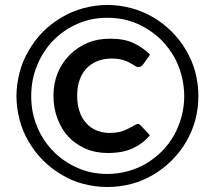

<svg xmlns="http://www.w3.org/2000/svg" viewBox="-20 -748 867 775"><path d="M534.2 -247.6Q538.6 -248.5 542.5 -246.1Q546.9 -243.7 548.8 -240.7L585 -202.1Q557.6 -168.5 515.1 -148.9Q474.6 -130.4 415 -130.4Q365.2 -130.4 325.2 -147.9Q284.2 -166 255.9 -196.3Q228.5 -225.6 211.9 -269.5Q195.8 -312 195.8 -361.3Q195.8 -412.1 213.4 -454.6Q230.5 -495.6 262.2 -527.3Q292.5 -557.6 334.5 -575.2Q373 -591.8 424.8 -591.8Q481.9 -591.8 519 -574.2Q558.1 -555.7 585.4 -527.3L557.6 -487.8Q556.6 -486.3 550.3 -481Q545.4 -477.5 538.6 -477.5Q531.2 -477.5 523.4 -482.9Q521 -484.4 518.1 -486.3Q515.1 -488.3 510.7 -490.7Q506.3 -493.2 503.9 -494.6Q493.2 -501 475.1 -506.3Q456.5 -511.7 430.2 -511.7Q398.9 -511.7 372.1 -501Q346.7 -490.7 328.6 -471.2Q310.1 -451.2 300.8 -423.8Q291.5 -396.5 291.5 -361.3Q291.5 -325.7 301.3 -297.4Q310.5 -270 328.6 -250.5Q345.7 -231 369.1 -221.7Q394.5 -211.4 420.4 -211.4Q444.3 -211.4 462.4 -215.3Q477.1 -218.8 491.2 -225.6Q503.9 -231.4 513.2 -236.8Q523.9 -243.7 534.2 -247.6ZM46.4 -359.9Q46.4 -407.2 59.6 -457.5Q71.3 -502.4 96.7 -545.4Q122.1 -588.4 153.8 -620.1Q187 -653.3 228.5 -677.7Q268.6 -701.7 315.9 -714.8Q366.2 -728 413.6 -728Q460.9 -728 511.2 -714.8Q558.1 -701.7 599.1 -677.7Q639.6 -653.8 673.3 -620.1Q706.5 -586.9 731 -545.4Q756.3 -502.4 768.1 -457.5Q780.8 -409.2 780.8 -359.9Q780.8 -311 768.1 -262.7Q755.4 -216.8 731 -174.8Q707 -134.3 673.3 -100.6Q639.6 -66.9 599.1 -43Q556.2 -17.6 511.2 -5.9Q462.9 6.8 413.6 6.8Q364.3 6.8 315.9 -5.9Q270.5 -17.6 228.5 -43Q187 -67.4 153.8 -100.6Q121.1 -133.3 96.7 -174.8Q71.8 -216.3 59.6 -262.7Q46.4 -313 46.4 -359.9ZM106 -359.9Q106 -293.5 129.9 -236.8Q152.8 -180.7 194.8 -137.7Q235.4 -95.7 293 -70.3Q348.1 -45.9 413.6 -45.9Q456.1 -45.9 496.6 -57.1Q537.6 -68.4 570.8 -88.4Q606 -109.9 633.3 -137.2Q661.6 -166 681.6 -200.7Q700.7 -233.9 712.4 -275.9Q723.6 -316.4 723.6 -359.9Q723.6 -402.8 712.4 -444.8Q700.7 -487.8 681.6 -520.5Q662.1 -554.2 633.3 -584.5Q606 -611.8 570.8 -633.3Q534.2 -655.3 496.6 -665.5Q458 -676.3 413.6 -676.3Q348.1 -676.3 293 -651.9Q235.4 -626.5 194.8 -584.5Q153.3 -541.5 129.9 -483.9Q106 -426.8 106 -359.9Z"/></svg>

Font: Lato-SemiBold
Style: Regular
Weight: 500
Designer: Lukasz Dziedzic with Adam Twardoch and Botio Nikoltchev
Foundry: tyPoland Lukasz Dziedzic
Version: ""